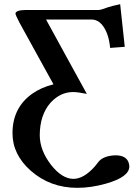

<svg xmlns="http://www.w3.org/2000/svg" viewBox="-20 -694 672 922"><path d="M454.1 -646Q464.8 -646.5 499 -659.2Q521.5 -666.5 557.1 -673.8L579.1 -469.2L508.8 -463.9Q502.4 -536.6 468.8 -576.7Q448.2 -599.1 423.8 -600.1H201.2Q239.7 -528.8 321.8 -379.9Q373 -287.1 397 -243.2Q353.5 -252 331.1 -252Q270 -252 223.1 -201.2Q171.4 -143.1 170.9 -44.9Q170.9 27.3 225.1 97.7Q277.3 164.1 332 165Q382.3 165 435.1 105.5Q442.9 96.7 449.2 87.9Q469.2 58.1 520.5 52.7Q527.8 52.2 534.2 51.8Q590.8 51.8 599.6 93.8Q600.6 99.6 601.1 105Q601.1 156.2 488.3 188Q417 208 351.1 208Q221.2 208 127.9 126Q40 48.3 40 -54.2Q40 -177.2 135.7 -244.6Q179.2 -274.9 236.8 -289.1Q211.9 -334.5 161.6 -425.3Q101.6 -533.2 73.2 -585.9Q54.7 -621.6 54.2 -628.9Q56.2 -645.5 103 -646Z"/></svg>

Font: Linux Libertine O
Style: Semibold
Weight: 700
Designer: Philipp H. Poll
Foundry: Philipp H. Poll
Version: Version 5.0.0